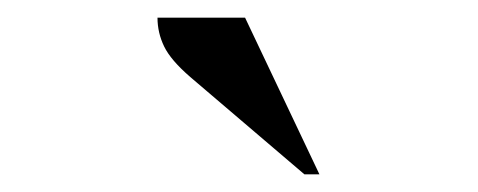

<svg xmlns="http://www.w3.org/2000/svg" viewBox="-20 -727 540 217"><path d="M324 -530 195 -640Q173 -659 165.5 -674.5Q158 -690 158 -707H257L341 -530Z"/></svg>

Font: Spectral SC SemiBold
Style: Regular
Weight: 600
Designer: Jean-Baptiste Levee
Foundry: Production Type
Version: Version 2.001